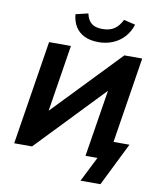

<svg xmlns="http://www.w3.org/2000/svg" viewBox="-113 -1026 1053 1281"><g transform="rotate(10 413.5 -385.0)"><path d="M522 169 607 0H526L603 -482L617 -473L164 0H43L155 -705H303L227 -225L213 -234L665 -705H786L694 -124H802L657 169ZM479 -762Q423 -762 383.5 -781Q344 -800 322 -835.5Q300 -871 296 -919L380 -939Q390 -894 415.5 -873.5Q441 -853 490 -853Q539 -853 570 -874Q601 -895 622 -938L700 -919Q684 -869 652 -834Q620 -799 575.5 -780.5Q531 -762 479 -762Z"/></g></svg>

Font: Nunito Sans 9pt ExtraBold
Style: Italic
Weight: 800
Italic angle: -9°
Version: Version 3.101;gftools[0.9.27]